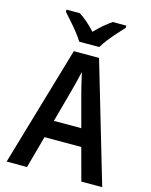

<svg xmlns="http://www.w3.org/2000/svg" viewBox="-136 -1024 871 1110"><g transform="rotate(15 300.0 -469.0)"><path d="M14 0 224 -717H375L586 0H461L409 -193H189L136 0ZM269 -488 217 -298H381L330 -488Q323 -515 315 -547.5Q307 -580 300 -613Q293 -580 284.5 -547.5Q276 -515 269 -488ZM240 -778Q227 -800 205.5 -827Q184 -854 161 -880Q138 -906 121 -925V-938H201Q226 -922 250.5 -900.5Q275 -879 299 -853Q324 -879 349 -900.5Q374 -922 398 -938H479V-925Q461 -906 438 -880Q415 -854 393.5 -827Q372 -800 360 -778Z"/></g></svg>

Font: Noto Sans Mono SemiBold
Style: Regular
Weight: 600
Designer: Monotype Design Team
Foundry: Monotype Imaging Inc.
Version: Version 2.014; ttfautohint (v1.8.4.7-5d5b)